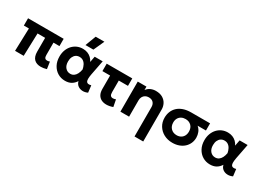

<svg xmlns="http://www.w3.org/2000/svg" viewBox="-17 -1674 3824 2793"><g transform="rotate(30 1895.0 -277.0)"><path d="M537.5 14.5Q503 14.5 474.8 4.8Q446.5 -5 426.2 -25Q406 -45 395.2 -76.5Q384.5 -108 384.5 -152V-382.5H257L245 0H100L112 -382.5H27V-505H625V-382.5H524.5V-175.5Q524.5 -140 537 -124.8Q549.5 -109.5 573.5 -109.5Q584 -109.5 595.2 -112Q606.5 -114.5 617.5 -118.5L635 -1Q610 6.5 585.2 10.5Q560.5 14.5 537.5 14.5Z M945 15Q876.5 15 821.2 -18.2Q766 -51.5 733.2 -111.8Q700.5 -172 700.5 -252.5Q700.5 -313 719.2 -362.2Q738 -411.5 771 -446.8Q804 -482 847.8 -501Q891.5 -520 943 -520Q986 -520 1021.5 -506.2Q1057 -492.5 1083.8 -467Q1110.5 -441.5 1127.5 -406.5L1146 -505H1280.5L1233 -260Q1224 -212.5 1223.8 -181.5Q1223.5 -150.5 1232.8 -134.5Q1242 -118.5 1261.5 -115.2Q1281 -112 1311 -120L1325 -4Q1279 17.5 1235.5 14.2Q1192 11 1160.8 -13.2Q1129.5 -37.5 1119.5 -80Q1089.5 -33 1047 -9Q1004.5 15 945 15ZM960.5 -111.5Q994.5 -111.5 1019.8 -129Q1045 -146.5 1061.8 -178.8Q1078.5 -211 1086.5 -256Q1083.5 -273 1077.5 -291.8Q1071.5 -310.5 1061.8 -328.8Q1052 -347 1037.8 -361.5Q1023.5 -376 1004.2 -384.8Q985 -393.5 959.5 -393.5Q925 -393.5 899.2 -376.5Q873.5 -359.5 859 -328Q844.5 -296.5 844.5 -253Q844.5 -186 877.8 -148.8Q911 -111.5 960.5 -111.5ZM945 -585 1013 -764.5H1159.5L1078 -585Z M1638.5 14Q1592 14 1555.5 -4Q1519 -22 1498 -59.8Q1477 -97.5 1477 -156V-380H1348V-505H1777.5V-380H1623V-188Q1623 -146 1636.8 -129.5Q1650.5 -113 1677 -113Q1688.5 -113 1700.2 -115.8Q1712 -118.5 1724.5 -123L1747 -6.5Q1719.5 3.5 1692 8.8Q1664.5 14 1638.5 14Z M2228 210V-282.5Q2228 -330.5 2201.2 -359Q2174.5 -387.5 2124 -387.5Q2092 -387.5 2067.5 -373.2Q2043 -359 2029.2 -333.5Q2015.5 -308 2015.5 -274.5V0H1869.5V-505H2015.5V-448Q2044.5 -486 2084.2 -503Q2124 -520 2167.5 -520Q2238 -520 2283.8 -492.2Q2329.5 -464.5 2351.8 -420.5Q2374 -376.5 2374 -328V210Z M2747 15Q2668 15 2605.2 -18.5Q2542.5 -52 2506 -111Q2469.5 -170 2469.5 -247Q2469.5 -302 2488.5 -349Q2507.5 -396 2544.8 -431Q2582 -466 2638 -485.5Q2694 -505 2768.5 -505H3084.5V-384.5H2944.5Q2982 -353 2998.8 -310.5Q3015.5 -268 3015.5 -223Q3015.5 -172.5 2996.5 -129.2Q2977.5 -86 2942.2 -53.5Q2907 -21 2857.5 -3Q2808 15 2747 15ZM2748 -111.5Q2786.5 -111.5 2815.8 -127.8Q2845 -144 2861.8 -174.2Q2878.5 -204.5 2878.5 -246.5Q2878.5 -309 2841.8 -345.2Q2805 -381.5 2746 -381.5Q2708 -381.5 2678.2 -366Q2648.5 -350.5 2631 -320.8Q2613.5 -291 2613.5 -249.5Q2613.5 -187 2651 -149.2Q2688.5 -111.5 2748 -111.5Z M3379.5 15Q3311 15 3255.8 -18.2Q3200.5 -51.5 3167.8 -111.8Q3135 -172 3135 -252.5Q3135 -313 3153.8 -362.2Q3172.5 -411.5 3205.5 -446.8Q3238.5 -482 3282.2 -501Q3326 -520 3377.5 -520Q3420.5 -520 3456 -506.2Q3491.5 -492.5 3518.2 -467Q3545 -441.5 3562 -406.5L3580.5 -505H3715L3667.5 -260Q3658.5 -212.5 3658.2 -181.5Q3658 -150.5 3667.2 -134.5Q3676.5 -118.5 3696 -115.2Q3715.5 -112 3745.5 -120L3759.5 -4Q3713.5 17.5 3670 14.2Q3626.5 11 3595.2 -13.2Q3564 -37.5 3554 -80Q3524 -33 3481.5 -9Q3439 15 3379.5 15ZM3395 -111.5Q3429 -111.5 3454.2 -129Q3479.5 -146.5 3496.2 -178.8Q3513 -211 3521 -256Q3518 -273 3512 -291.8Q3506 -310.5 3496.2 -328.8Q3486.5 -347 3472.2 -361.5Q3458 -376 3438.8 -384.8Q3419.5 -393.5 3394 -393.5Q3359.5 -393.5 3333.8 -376.5Q3308 -359.5 3293.5 -328Q3279 -296.5 3279 -253Q3279 -186 3312.2 -148.8Q3345.5 -111.5 3395 -111.5Z"/></g></svg>

Font: Geologica SemiBold
Style: Regular
Weight: 600
Designer: Sindre Bremnes, Frode Helland
Foundry: Monokrom Skriftforlag AS
Version: Version 1.010;gftools[0.9.28]